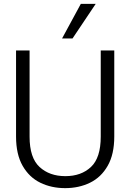

<svg xmlns="http://www.w3.org/2000/svg" viewBox="-20 -961 674 993"><path d="M317 12Q246 12 188.5 -16Q131 -44 97 -103.5Q63 -163 63 -255V-700H133V-254Q133 -145 184.5 -97.5Q236 -50 318 -50Q400 -50 450.5 -97.5Q501 -145 501 -254V-700H571V-255Q571 -163 537 -103.5Q503 -44 445.5 -16Q388 12 317 12ZM301 -762 398 -941H475L355 -762Z"/></svg>

Font: Host Grotesk Light Light
Style: Regular
Weight: 300
Version: Version 1.003